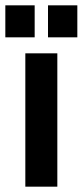

<svg xmlns="http://www.w3.org/2000/svg" viewBox="-35 -700 310 720"><path d="M-15 -560V-680H95V-560ZM145 -560V-680H255V-560ZM60 0V-500H180V0Z"/></svg>

Font: Cuprum
Style: Bold
Weight: 700
Designer: Jovanny Lemonad
Foundry: Jovanny Lemonad
Version: Version 2.000